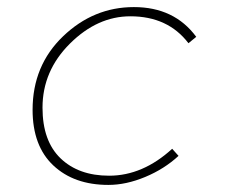

<svg xmlns="http://www.w3.org/2000/svg" viewBox="-20 -510 640 542"><path d="M286 12Q189 12 130.5 -43Q72 -98 72 -200Q72 -325 158 -407.5Q244 -490 358 -490Q472 -490 534 -406L512 -388Q454 -464 348 -464Q255 -464 177.5 -387Q100 -310 100 -206Q100 -112 151 -63Q202 -14 288 -14Q383 -14 466 -90L484 -70Q444 -33 390 -10.5Q336 12 286 12Z"/></svg>

Font: TypoPRO Source Code Pro
Style: Italic
Weight: 200
Italic angle: -11°
Monospace: yes
Designer: Paul D. Hunt, Teo Tuominen
Foundry: Adobe Systems Incorporated
Version: Version 1.030;PS 1.0;hotconv 1.0.84;makeotf.lib2.5.63406